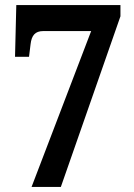

<svg xmlns="http://www.w3.org/2000/svg" viewBox="-20 -734 527 754"><path d="M104 0H219L453 -670V-714H44L39 -511H94L100 -560C104 -595 118 -612 150 -612H338Z"/></svg>

Font: Noto Serif Armenian Condensed
Style: Bold
Weight: 700
Width: 3
Designer: Monotype Design Team
Foundry: Monotype Imaging Inc.
Version: Version 2.008